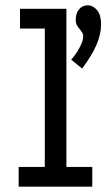

<svg xmlns="http://www.w3.org/2000/svg" viewBox="-20 -700 415 720"><path d="M50 0V-74H148V-593H55V-667H229V-74H326V0ZM288 -443 247 -476Q266 -498 279 -522.5Q292 -547 292 -564Q292 -574 285 -582.5Q278 -591 271 -601Q264 -611 264 -625Q264 -650 276.5 -665Q289 -680 309 -680Q329 -680 344 -662Q359 -644 359 -609Q359 -571 341.5 -531Q324 -491 288 -443Z"/></svg>

Font: Inconsolata Condensed SemiBold
Style: Regular
Weight: 600
Width: 3
Monospace: yes
Designer: Raph Levien, Cyreal, Brenton Simpson
Foundry: Raph Levien, Cyreal, Google
Version: Version 3.100; ttfautohint (v1.8.4.7-5d5b)